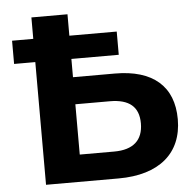

<svg xmlns="http://www.w3.org/2000/svg" viewBox="-53 -795 857 848"><g transform="rotate(-5 376.0 -371.0)"><path d="M463 -463H277V-544H487V-647H277V-742H117V-647H23V-544H117V0H439C619 0 722 -87 722 -238C722 -384 631 -463 463 -463ZM430 -120H277V-343H430C516 -343 558 -307 558 -234C558 -159 514 -120 430 -120Z"/></g></svg>

Font: AWKNG-Font
Style: Bold
Weight: 700
Designer: Awakening Church
Foundry: Awakening Church
Version: Version 1.700;PS 001.700;hotconv 1.0.88;makeotf.lib2.5.64775